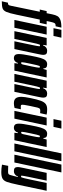

<svg xmlns="http://www.w3.org/2000/svg" viewBox="918 -1786 990 3035"><g transform="rotate(90 1413.5 -268.0)"><path d="M-13 53 81 -401H46L71 -510H104L122 -598Q133 -651 150.5 -680.5Q168 -710 210 -726.5Q252 -743 332 -743L311 -652Q285 -652 274 -647Q263 -642 255.5 -623.5Q248 -605 238 -559L228 -510H281L257 -401H205L128 -35Q104 80 84 126Q64 172 30 185.5Q-4 199 -84 199L-62 102Q-43 102 -34 97Q-25 92 -21 82.5Q-17 73 -13 53ZM341 -618 367 -743H491L464 -618ZM211 0 318 -510H442L334 0Z M495 -510H613L605 -453H613Q638 -518 698 -518Q733 -518 748 -503.5Q763 -489 763 -455Q763 -434 750 -374L671 0H548L607 -282Q626 -373 627 -394Q627 -401 623.5 -403Q620 -405 612 -405Q604 -405 599.5 -397Q595 -389 585.5 -350Q576 -311 562 -244L511 0H388Z M750 -72Q750 -101 756 -143Q762 -185 776 -256Q796 -361 812 -414.5Q828 -468 851 -493Q874 -518 911 -518Q947 -518 962 -502.5Q977 -487 977 -458H986L1001 -510H1120L1012 0H894L900 -56H891Q882 -24 862 -8Q842 8 819 8Q783 8 766.5 -9.5Q750 -27 750 -72ZM916 -137Q925 -173 945 -269.5Q965 -366 965 -389Q965 -399 961.5 -401Q958 -403 951 -403Q942 -403 937.5 -395.5Q933 -388 924.5 -352Q916 -316 903 -255Q879 -144 879 -119Q879 -111 881.5 -109Q884 -107 891 -107Q900 -107 905.5 -112.5Q911 -118 916 -137Z M1171 -510H1289L1281 -453H1289Q1314 -518 1374 -518Q1409 -518 1424 -503.5Q1439 -489 1439 -455Q1439 -434 1426 -374L1347 0H1224L1283 -282Q1302 -373 1303 -394Q1303 -401 1299.5 -403Q1296 -405 1288 -405Q1280 -405 1275.5 -397Q1271 -389 1261.5 -350Q1252 -311 1238 -244L1187 0H1064Z M1426 -112Q1426 -157 1446 -255Q1468 -363 1489 -418.5Q1510 -474 1541 -496Q1572 -518 1623 -518Q1676 -518 1707 -509L1684 -407Q1669 -409 1647 -409Q1625 -409 1615 -402Q1605 -395 1596 -364Q1587 -333 1572 -255L1562 -203Q1551 -148 1551 -130Q1551 -111 1557.5 -106Q1564 -101 1581 -101Q1607 -101 1623 -102L1602 -3Q1561 8 1528 8Q1474 8 1450 -20.5Q1426 -49 1426 -112Z M1778 -618 1804 -743H1928L1901 -618ZM1648 0 1755 -510H1879L1771 0Z M1850 -72Q1850 -101 1856 -143Q1862 -185 1876 -256Q1896 -361 1912 -414.5Q1928 -468 1951 -493Q1974 -518 2011 -518Q2047 -518 2062 -502.5Q2077 -487 2077 -458H2086L2101 -510H2220L2112 0H1994L2000 -56H1991Q1982 -24 1962 -8Q1942 8 1919 8Q1883 8 1866.5 -9.5Q1850 -27 1850 -72ZM2016 -137Q2025 -173 2045 -269.5Q2065 -366 2065 -389Q2065 -399 2061.5 -401Q2058 -403 2051 -403Q2042 -403 2037.5 -395.5Q2033 -388 2024.5 -352Q2016 -316 2003 -255Q1979 -144 1979 -119Q1979 -111 1981.5 -109Q1984 -107 1991 -107Q2000 -107 2005.5 -112.5Q2011 -118 2016 -137Z M2164 0 2320 -743H2444L2287 0Z M2341 0 2497 -743H2621L2464 0Z M2498 196 2517 98 2610 100Q2634 100 2644 94Q2654 88 2660 71Q2666 54 2679 4Q2680 -1 2684 -18L2694 -57H2686Q2661 8 2601 8Q2566 8 2551 -6.5Q2536 -21 2536 -55Q2536 -76 2549 -136L2628 -510H2751L2692 -228Q2673 -137 2672 -116Q2672 -109 2675.5 -107Q2679 -105 2687 -105Q2695 -105 2699.5 -113Q2704 -121 2713.5 -160Q2723 -199 2737 -266L2788 -510H2911L2817 -63Q2790 64 2772.5 114.5Q2755 165 2721 186Q2687 207 2615 207Q2562 207 2498 196Z"/></g></svg>

Font: Saira Ultra Condensed Black
Style: Italic
Weight: 900
Width: 1
Italic angle: -12°
Designer: Hector Gatti with collaboration of the Omnibus-Type team
Foundry: Omnibus-Type
Version: Version 1.001; ttfautohint (v1.8)